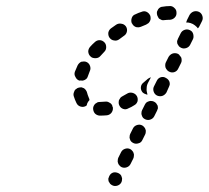

<svg xmlns="http://www.w3.org/2000/svg" viewBox="-20 -580 686 631"><path d="M337 16Q339 20 342 24Q345 27 349 29Q357 33 366 30Q375 27 379 19Q381 15 381 10Q382 6 380 2Q379 -3 376 -6Q373 -9 369 -11Q360 -15 352 -13Q343 -10 339 -1Q337 3 336 7Q336 12 337 16ZM368 -44Q369 -40 372 -37Q375 -33 379 -31Q387 -27 396 -30Q405 -33 409 -41L418 -59Q420 -63 420 -68Q421 -72 419 -77Q418 -81 415 -84Q412 -88 408 -90Q400 -94 391 -91Q382 -88 378 -80L369 -62Q367 -58 367 -53Q366 -49 368 -44ZM407 -123Q408 -118 411 -115Q414 -112 418 -110Q426 -106 435 -109Q444 -111 448 -120L457 -138Q459 -142 459 -146Q460 -151 458 -155Q457 -159 454 -162Q451 -166 447 -168Q439 -172 430 -169Q421 -166 417 -158L408 -140Q406 -136 406 -131Q405 -127 407 -123ZM446 -201Q447 -197 450 -193Q453 -190 457 -188Q466 -184 474 -187Q483 -190 487 -198L496 -216Q498 -220 499 -224Q499 -229 498 -233Q496 -237 493 -241Q490 -244 486 -246Q482 -248 478 -248Q473 -249 469 -247Q465 -246 461 -243Q458 -240 456 -236L447 -218Q445 -214 445 -210Q444 -205 446 -201ZM331 -201Q319 -200 307 -200Q298 -201 292 -207Q286 -214 286 -224Q286 -228 288 -232Q290 -236 293 -239Q297 -242 301 -244Q305 -245 309 -245Q317 -245 326 -246Q333 -247 339 -243Q346 -240 349 -233Q349 -230 351 -227Q351 -227 351 -227Q351 -226 351 -226Q352 -217 346 -209Q340 -202 331 -201ZM430 -264Q429 -265 429 -265Q429 -265 429 -265Q429 -266 428 -267Q423 -273 415 -275Q406 -277 399 -273Q391 -268 383 -264Q379 -262 376 -259Q373 -255 371 -251Q370 -247 370 -242Q370 -238 372 -234Q376 -225 385 -222Q394 -219 402 -224Q412 -228 421 -234Q429 -238 432 -247Q434 -256 430 -264ZM231 -242Q226 -252 222 -265Q221 -269 222 -274Q223 -278 225 -282Q227 -286 231 -288Q234 -291 239 -292Q243 -293 248 -293Q252 -292 256 -290Q260 -287 262 -284Q265 -280 266 -276Q268 -268 271 -261Q272 -259 273 -256Q274 -254 274 -251Q270 -247 267 -241Q266 -237 265 -234Q264 -233 263 -232Q262 -232 261 -231Q253 -227 244 -230Q235 -233 231 -242ZM496 -266Q505 -262 514 -265Q522 -268 527 -276L535 -294Q537 -298 538 -303Q538 -307 537 -311Q535 -316 532 -319Q529 -322 525 -324Q517 -329 508 -326Q499 -323 495 -314L486 -296Q482 -288 485 -279Q488 -270 496 -266ZM452 -309Q459 -315 466 -321Q469 -323 471 -324Q473 -325 476 -326Q476 -325 475 -324L466 -307Q462 -299 462 -290Q461 -281 464 -272Q464 -271 465 -270Q464 -269 463 -269Q459 -270 455 -272Q451 -274 448 -277Q442 -285 443 -294Q444 -303 452 -309ZM226 -344Q230 -354 235 -365Q237 -369 240 -372Q243 -375 247 -377Q252 -378 256 -378Q261 -378 265 -376Q273 -372 276 -363Q279 -354 275 -346Q272 -338 269 -330Q268 -326 265 -322Q262 -319 258 -317Q256 -316 255 -316Q253 -315 252 -315Q251 -315 250 -315Q246 -316 241 -315Q241 -315 241 -315Q241 -315 241 -315Q232 -318 228 -327Q223 -335 226 -344ZM524 -358Q526 -353 529 -350Q531 -347 535 -345Q544 -340 553 -343Q562 -346 566 -355L575 -373Q577 -377 577 -381Q577 -386 576 -390Q574 -394 571 -397Q569 -401 565 -403Q556 -407 547 -404Q539 -401 534 -393L525 -375Q523 -371 523 -366Q523 -362 524 -358ZM276 -426Q283 -434 291 -441Q298 -448 307 -448Q316 -448 323 -441Q329 -435 329 -425Q329 -416 323 -410Q316 -403 310 -396Q305 -390 297 -389Q289 -388 282 -391Q280 -393 278 -394Q278 -394 278 -394Q278 -394 278 -394Q271 -400 270 -410Q270 -419 276 -426ZM563 -436Q565 -432 568 -428Q571 -425 575 -423Q583 -419 592 -422Q601 -425 605 -433L614 -451Q616 -455 616 -459Q616 -464 615 -468Q614 -472 611 -476Q608 -479 604 -481Q595 -485 587 -482Q578 -479 574 -471L565 -453Q563 -449 562 -445Q562 -440 563 -436ZM340 -456Q346 -448 355 -447Q364 -445 372 -451Q379 -456 387 -462Q395 -467 397 -476Q399 -485 394 -493Q388 -501 379 -502Q370 -504 362 -499Q354 -493 345 -487Q338 -482 336 -473Q335 -463 340 -456ZM594 -513 603 -531Q608 -539 616 -542Q625 -545 634 -541Q642 -537 645 -528Q648 -519 644 -511L635 -493Q634 -491 633 -490Q632 -488 630 -487Q629 -489 627 -491Q621 -497 614 -501Q606 -505 598 -506Q595 -506 592 -506Q592 -508 593 -510Q594 -511 594 -513ZM425 -533Q435 -538 445 -541Q454 -545 462 -541Q470 -537 474 -528Q475 -524 475 -519Q475 -515 473 -511Q471 -507 468 -504Q464 -501 460 -499Q452 -496 443 -492Q435 -489 427 -491Q419 -494 415 -501Q414 -502 414 -503Q413 -503 413 -504Q413 -504 413 -504Q410 -512 413 -521Q416 -530 425 -533ZM500 -550Q503 -554 507 -556Q511 -558 515 -558Q526 -560 537 -560Q546 -561 553 -554Q560 -548 560 -539Q561 -529 554 -522Q548 -516 539 -515Q530 -515 521 -514Q516 -513 512 -514Q508 -516 504 -518Q501 -520 500 -523Q498 -526 497 -529Q496 -531 496 -533Q496 -533 496 -533Q496 -533 496 -533Q495 -538 496 -542Q498 -547 500 -550Z"/></svg>

Font: FRB American Cursive Guidelines Arrows Dashed Extrabold
Style: Bold Italic
Weight: 800
Italic angle: -25°
Version: Version 2.0;Modular Font Editor K font №1